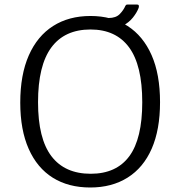

<svg xmlns="http://www.w3.org/2000/svg" viewBox="-20 -823 802 853"><path d="M381 10Q284 10 214.5 -33.5Q145 -77 107.5 -161.5Q70 -246 70 -367Q70 -491 108 -577Q146 -663 216 -707.5Q286 -752 382 -752Q478 -752 547 -707.5Q616 -663 653.5 -578Q691 -493 691 -369Q691 -247 654 -162.5Q617 -78 547 -34Q477 10 381 10ZM383 -51Q497 -51 554.5 -129Q612 -207 612 -369Q612 -533 553.5 -612.5Q495 -692 382 -692Q267 -692 208 -612Q149 -532 149 -369Q149 -207 208.5 -129Q268 -51 383 -51ZM588 -803Q595 -803 596.5 -799Q598 -795 596 -788Q588 -767 570.5 -745Q553 -723 525.5 -708.5Q498 -694 457 -694L462 -743Q495 -743 512 -760.5Q529 -778 537 -797Q540 -802 543 -802.5Q546 -803 550 -803Z"/></svg>

Font: Libre Franklin Light
Style: Regular
Weight: 300
Designer: Pablo Impallari, Rodrigo Fuenzalida, Nhung Nguyen
Foundry: Impallari Type
Version: Version 3.000